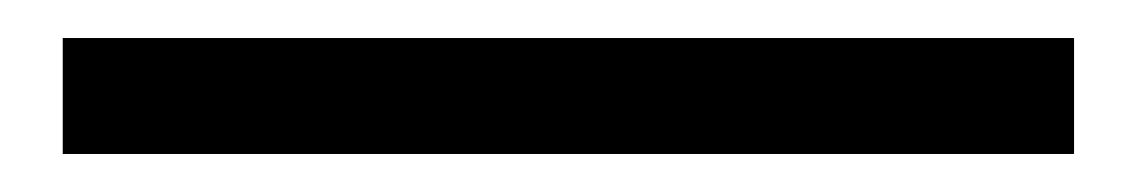

<svg xmlns="http://www.w3.org/2000/svg" viewBox="-20 59 599 101"><path d="M13 140H545V79H13Z"/></svg>

Font: Source Han Sans CN Regular
Style: Regular
Weight: 400
Designer: Ryoko NISHIZUKA (kana & ideographs); Paul D. Hunt (Latin, Greek & Cyrillic); Wenlong ZHANG (bopomofo); Sandoll Communica
Foundry: Adobe Systems Incorporated
Version: Version 1.004;PS 1.004;hotconv 1.0.82;makeotf.lib2.5.63406